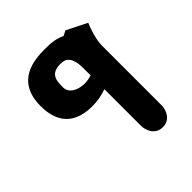

<svg xmlns="http://www.w3.org/2000/svg" viewBox="-172 -739 858 858"><g transform="rotate(-45 257.0 -310.0)"><path d="M370 0C420 0 435 -48 435 -73V-449C435 -489 452 -539 464 -566L368 -614L344 -602C311 -618 280 -620 243 -620C180 -620 50 -613 50 -453C50 -384 73 -289 213 -289C245 -289 273 -294 305 -305V-73C305 -48 320 0 370 0ZM261 -385C221 -385 180 -403 180 -442C180 -483 182 -524 245 -524C271 -524 305 -518 305 -438V-392C289 -387 274 -385 261 -385Z"/></g></svg>

Font: Mesarto
Style: Regular
Weight: 700
Designer: Mohamed Gaber
Foundry: Kief Type Foundry
Version: Version 2.020